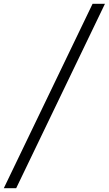

<svg xmlns="http://www.w3.org/2000/svg" viewBox="-149 -803 571 1008"><path d="M-129 185 337 -783H402L-64 185Z"/></svg>

Font: Ubuntu Sans Condensed
Style: Italic
Weight: 400
Width: 3
Italic angle: -13.5°
Designer: Dalton Maag Ltd
Foundry: Dalton Maag Ltd
Version: Version 1.006; ttfautohint (v1.8.4.7-5d5b)